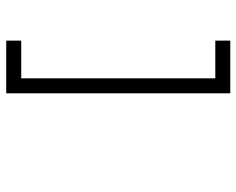

<svg xmlns="http://www.w3.org/2000/svg" viewBox="-92 -587 770 626"><g transform="rotate(-90 293.0 -274.0)"><path d="M301.8 -638.7H473.6V-589.8H350.6V43H473.6V91.8H301.8Z"/></g></svg>

Font: Thabit
Style: Regular
Weight: 500
Designer: Regenerated by Nadim Shaikli
Foundry: MAK Alagha
Version: 0.01